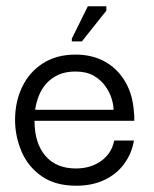

<svg xmlns="http://www.w3.org/2000/svg" viewBox="-20 -582 491 612"><path d="M223 10Q156 10 112.5 -20.5Q69 -51 48.5 -99.5Q28 -148 28 -200Q28 -257 50.5 -304.5Q73 -352 116.5 -380Q160 -408 221 -408Q274 -408 314.5 -385.5Q355 -363 379.5 -321Q404 -279 407 -222Q408 -218 408 -210.5Q408 -203 408 -197H90Q90 -126 124.5 -85.5Q159 -45 222 -45Q269 -45 302.5 -69Q336 -93 344 -134H407Q400 -93 376 -60Q352 -27 313 -8.5Q274 10 223 10ZM92 -232H342Q342 -248 335.5 -268.5Q329 -289 315 -308.5Q301 -328 278 -341Q255 -354 220 -354Q189 -354 166 -343.5Q143 -333 127.5 -315.5Q112 -298 103.5 -276Q95 -254 92 -232ZM241 -450H209V-459L260 -562H319V-548Z"/></svg>

Font: Darker Grotesque Light Medium
Style: Regular
Weight: 500
Version: Version 1.000;gftools[0.9.28]